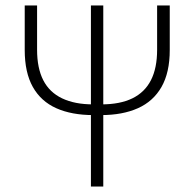

<svg xmlns="http://www.w3.org/2000/svg" viewBox="-20 -679 708 699"><path d="M320 -260Q241 -260 185 -285Q129 -310 99.5 -362.5Q70 -415 70 -497V-659H115V-498Q115 -431 137.5 -387Q160 -343 206 -321Q252 -299 319 -299H349Q417 -299 462 -321Q507 -343 529.5 -387Q552 -431 552 -498V-659H598V-497Q598 -415 568 -362.5Q538 -310 482 -285Q426 -260 348 -260ZM311 0V-659H356V0Z"/></svg>

Font: Source Sans 3 Light
Style: Regular
Weight: 300
Designer: Paul D. Hunt
Foundry: Adobe
Version: Version 3.052;hotconv 1.1.0;makeotfexe 2.6.0